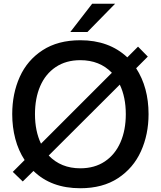

<svg xmlns="http://www.w3.org/2000/svg" viewBox="-20 -989 855 1021"><path d="M704 -626Q770 -524 770 -382Q770 -274 729.5 -184.5Q689 -95 607.5 -41.5Q526 12 407 12Q252 12 158 -80L101 -24L48 -75L111 -138Q78 -188 61.5 -250.5Q45 -313 45 -382Q45 -491 85 -580Q125 -669 206.5 -722Q288 -775 407 -775Q560 -775 657 -684L714 -741L766 -688ZM198 -225 575 -602Q510 -669 407 -669Q331 -669 276.5 -632.5Q222 -596 194 -531.5Q166 -467 166 -382Q166 -292 198 -225ZM649 -382Q649 -472 617 -539L239 -162Q304 -94 407 -94Q483 -94 537.5 -130.5Q592 -167 620.5 -232Q649 -297 649 -382ZM445 -819H354L470 -969H592Z"/></svg>

Font: Open Sauce Sans Medium
Style: Regular
Weight: 500
Designer: Alfredo Marco Pradil
Foundry: Creative Sauce Fz LLC
Version: Version 1.477